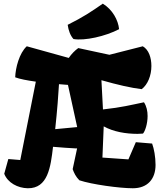

<svg xmlns="http://www.w3.org/2000/svg" viewBox="-20 -1006 892 1036"><path d="M2.9 -68.4C21.5 -20 75.2 8.8 129.9 9.8C238.3 11.2 253.4 -104 266.1 -213.9C307.6 -210 357.4 -207 390.6 -205.1H396L372.1 -93.3C379.4 -72.8 389.2 -52.2 408.2 -33.2C475.1 -10.7 625.5 9.8 696.8 9.8C776.9 9.8 819.3 -41 819.3 -116.2C819.3 -159.7 811 -204.1 800.8 -231.4L712.9 -238.8L672.9 -146L532.7 -155.8L539.6 -324.2C591.8 -294.9 659.2 -283.7 722.2 -283.7C731.9 -283.7 741.7 -284.2 751.5 -285.2C762.7 -297.4 776.4 -337.9 776.4 -379.9C776.4 -406.2 771 -432.6 756.8 -454.1C683.6 -439 638.2 -426.8 535.6 -415.5L527.3 -573.2C614.7 -548.3 687 -531.7 744.6 -524.9C776.9 -549.3 796.9 -598.1 796.9 -649.9C796.9 -694.8 782.7 -737.8 750.5 -756.3L570.3 -710.4L402.3 -746.6C383.8 -733.4 365.2 -714.4 351.1 -693.4L124.5 -756.3C84 -719.7 63.5 -639.2 62 -588.9C85.9 -579.6 127.4 -571.8 173.3 -565.4L89.4 -142.6L24.9 -147.9ZM277.8 -309.1C288.6 -407.2 295.9 -506.3 298.3 -551.8L346.7 -547.9L396.5 -320.3C356.9 -316.9 313.5 -313 277.8 -309.1ZM376.5 -795.4C436 -784.7 549.8 -810.1 622.6 -848.6C617.7 -897.9 586.9 -954.6 534.7 -986.3C471.7 -942.4 428.7 -913.6 345.2 -872.1C349.6 -840.8 359.9 -813.5 376.5 -795.4Z"/></svg>

Font: Fruktur
Style: Regular
Weight: 400
Designer: Viktoriya Grabowska
Foundry: Viktoriya Grabowska
Version: Version 1.002